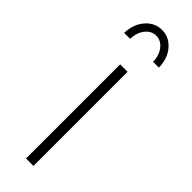

<svg xmlns="http://www.w3.org/2000/svg" viewBox="-250 -741 750 750"><g transform="rotate(45 125.0 -365.5)"><path d="M104 -520H145V0H104ZM61 -618H28Q30 -668 57.5 -699.5Q85 -731 125 -731Q164 -731 191.5 -699.5Q219 -668 220 -618H188Q187 -653 169 -676Q151 -699 125 -699Q98 -699 80 -676Q62 -653 61 -618Z"/></g></svg>

Font: Alexandria ExtraLight
Style: Regular
Weight: 250
Designer: Mohamed Gaber
Foundry: Kief Type Foundry
Version: Version 5.100